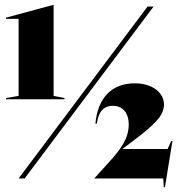

<svg xmlns="http://www.w3.org/2000/svg" viewBox="-20 -739 734 795"><path d="M5 -328H247V-333L202 -342V-719H201L5 -666V-661H57V-342L5 -333ZM57 0H82L616 -712H591ZM371 0H656L658 36H663L694 -155H689L674 -122H488V-123L533 -157C619 -222 659 -260 659 -306C659 -354 613 -394 537 -394C446 -394 385 -337 375 -227H381C388 -281 413 -301 447 -301C484 -301 513 -276 513 -223C513 -165 479 -120 430 -66L371 -1Z"/></svg>

Font: Nyght Serif Dark
Style: Regular
Weight: 800
Designer: Maksym Kobuzan
Version: Version 0.410;Glyphs 3.1.2 (3151)